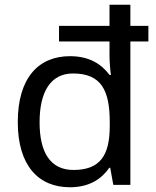

<svg xmlns="http://www.w3.org/2000/svg" viewBox="-20 -780 657 810"><path d="M275 10C358 10 409 -26 441 -72H445L458 0H530V-605H606V-671H530V-760H442V-671H229V-605H442V-544C442 -523 445 -481 448 -464H442C409 -508 359 -543 275 -543C143 -543 55 -452 55 -265C55 -83 141 10 275 10ZM290 -63C193 -63 147 -136 147 -264C147 -392 193 -470 288 -470C407 -470 443 -399 443 -265V-248C443 -124 402 -63 290 -63Z"/></svg>

Font: Noto Sans Bengali
Style: Regular
Weight: 400
Designer: Jelle Bosma - Monotype Design Team
Foundry: Monotype Imaging Inc.
Version: Version 2.003